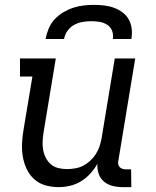

<svg xmlns="http://www.w3.org/2000/svg" viewBox="-20 -760 640 788"><path d="M221 8Q192 8 166 0.5Q140 -7 120.5 -24.5Q101 -42 89.5 -66.5Q78 -91 73.5 -118Q69 -145 70.5 -173Q72 -201 77 -230L113 -446H62V-520H209L159 -218Q156 -199 155 -181Q154 -163 157 -145.5Q160 -128 168 -112.5Q176 -97 188.5 -86Q201 -75 218.5 -70.5Q236 -66 255 -66Q271 -66 288.5 -69Q306 -72 321.5 -80Q337 -88 350.5 -100.5Q364 -113 373.5 -128Q383 -143 388.5 -159.5Q394 -176 397 -193L451 -520H535L466 -102Q464 -95 465 -87.5Q466 -80 470.5 -75Q475 -70 481.5 -67.5Q488 -65 496 -65H518L519 8H484Q462 8 442 3Q422 -2 407 -14.5Q392 -27 385 -47Q378 -67 380 -88Q368 -67 351 -48Q334 -29 312.5 -16Q291 -3 267.5 2.5Q244 8 221 8ZM167 -600Q171 -621 179.5 -642Q188 -663 203.5 -680Q219 -697 239 -709Q259 -721 280 -728Q301 -735 323 -737.5Q345 -740 366 -740Q387 -740 408 -737.5Q429 -735 448 -728Q467 -721 483 -709Q499 -697 508.5 -680Q518 -663 520.5 -642Q523 -621 519 -600H443Q446 -618 440 -633.5Q434 -649 420.5 -658Q407 -667 390 -670Q373 -673 355 -673Q337 -673 319 -670Q301 -667 284.5 -658Q268 -649 257 -633.5Q246 -618 243 -600Z"/></svg>

Font: Iosevka HT Extended
Style: Italic
Weight: 400
Width: 7
Italic angle: -9°
Monospace: yes
Designer: Belleve Invis
Foundry: Belleve Invis
Version: Version 32.3.0; ttfautohint (v1.8.4)